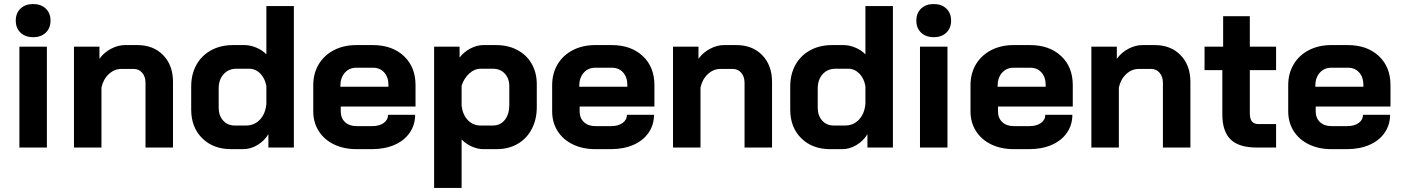

<svg xmlns="http://www.w3.org/2000/svg" viewBox="-20 -730 6934 950"><path d="M58 -628Q58 -665 81.5 -687.5Q105 -710 144 -710Q183 -710 206.5 -687.5Q230 -665 230 -628Q230 -591 206.5 -568.5Q183 -546 144 -546Q105 -546 81.5 -568.5Q58 -591 58 -628ZM76 -499H212V0H76Z M346 -499H472V-439Q494 -470 529 -488.5Q564 -507 599 -507H659Q739 -507 787.5 -457Q836 -407 836 -325V0H700V-320Q700 -351 683.5 -370Q667 -389 641 -389H581Q546 -389 518.5 -363.5Q491 -338 482 -297V0H346Z M926 -188V-302Q926 -363 952 -409.5Q978 -456 1025 -481.5Q1072 -507 1134 -507H1189Q1218 -507 1248 -494.5Q1278 -482 1298 -461V-700H1434V0H1308V-66Q1288 -33 1254 -12.5Q1220 8 1183 8H1124Q1035 8 980.5 -46Q926 -100 926 -188ZM1198 -109Q1239 -109 1266.5 -138.5Q1294 -168 1298 -217V-304Q1291 -343 1267.5 -366.5Q1244 -390 1212 -390H1151Q1111 -390 1086.5 -363Q1062 -336 1062 -292V-198Q1062 -158 1084 -133.5Q1106 -109 1141 -109Z M1530 -179V-308Q1530 -367 1557 -412Q1584 -457 1632.5 -482Q1681 -507 1744 -507H1824Q1920 -507 1978 -453Q2036 -399 2036 -309V-203H1666V-179Q1666 -146 1687 -126Q1708 -106 1744 -106H1822Q1857 -106 1878.5 -121.5Q1900 -137 1900 -162H2034Q2034 -112 2007 -73Q1980 -34 1931.5 -13Q1883 8 1820 8H1744Q1681 8 1632.5 -15.5Q1584 -39 1557 -81.5Q1530 -124 1530 -179ZM1902 -301V-309Q1902 -348 1881 -371.5Q1860 -395 1825 -395H1744Q1708 -395 1686 -370Q1664 -345 1664 -304V-301Z M2128 -499H2254V-445Q2275 -473 2307.5 -490Q2340 -507 2371 -507H2434Q2494 -507 2540 -482.5Q2586 -458 2611 -414Q2636 -370 2636 -313V-201Q2636 -139 2611 -91.5Q2586 -44 2541 -18Q2496 8 2437 8H2372Q2344 8 2314.5 -5Q2285 -18 2264 -40V200H2128ZM2419 -109Q2456 -109 2478 -137Q2500 -165 2500 -211V-303Q2500 -342 2477.5 -366Q2455 -390 2418 -390H2357Q2328 -390 2302 -366.5Q2276 -343 2264 -306V-207Q2269 -163 2294.5 -136Q2320 -109 2357 -109Z M2712 -179V-308Q2712 -367 2739 -412Q2766 -457 2814.5 -482Q2863 -507 2926 -507H3006Q3102 -507 3160 -453Q3218 -399 3218 -309V-203H2848V-179Q2848 -146 2869 -126Q2890 -106 2926 -106H3004Q3039 -106 3060.5 -121.5Q3082 -137 3082 -162H3216Q3216 -112 3189 -73Q3162 -34 3113.5 -13Q3065 8 3002 8H2926Q2863 8 2814.5 -15.5Q2766 -39 2739 -81.5Q2712 -124 2712 -179ZM3084 -301V-309Q3084 -348 3063 -371.5Q3042 -395 3007 -395H2926Q2890 -395 2868 -370Q2846 -345 2846 -304V-301Z M3310 -499H3436V-439Q3458 -470 3493 -488.5Q3528 -507 3563 -507H3623Q3703 -507 3751.5 -457Q3800 -407 3800 -325V0H3664V-320Q3664 -351 3647.5 -370Q3631 -389 3605 -389H3545Q3510 -389 3482.5 -363.5Q3455 -338 3446 -297V0H3310Z M3890 -188V-302Q3890 -363 3916 -409.5Q3942 -456 3989 -481.5Q4036 -507 4098 -507H4153Q4182 -507 4212 -494.5Q4242 -482 4262 -461V-700H4398V0H4272V-66Q4252 -33 4218 -12.5Q4184 8 4147 8H4088Q3999 8 3944.5 -46Q3890 -100 3890 -188ZM4162 -109Q4203 -109 4230.5 -138.5Q4258 -168 4262 -217V-304Q4255 -343 4231.5 -366.5Q4208 -390 4176 -390H4115Q4075 -390 4050.5 -363Q4026 -336 4026 -292V-198Q4026 -158 4048 -133.5Q4070 -109 4105 -109Z M4514 -628Q4514 -665 4537.5 -687.5Q4561 -710 4600 -710Q4639 -710 4662.5 -687.5Q4686 -665 4686 -628Q4686 -591 4662.5 -568.5Q4639 -546 4600 -546Q4561 -546 4537.5 -568.5Q4514 -591 4514 -628ZM4532 -499H4668V0H4532Z M4782 -179V-308Q4782 -367 4809 -412Q4836 -457 4884.5 -482Q4933 -507 4996 -507H5076Q5172 -507 5230 -453Q5288 -399 5288 -309V-203H4918V-179Q4918 -146 4939 -126Q4960 -106 4996 -106H5074Q5109 -106 5130.5 -121.5Q5152 -137 5152 -162H5286Q5286 -112 5259 -73Q5232 -34 5183.5 -13Q5135 8 5072 8H4996Q4933 8 4884.5 -15.5Q4836 -39 4809 -81.5Q4782 -124 4782 -179ZM5154 -301V-309Q5154 -348 5133 -371.5Q5112 -395 5077 -395H4996Q4960 -395 4938 -370Q4916 -345 4916 -304V-301Z M5380 -499H5506V-439Q5528 -470 5563 -488.5Q5598 -507 5633 -507H5693Q5773 -507 5821.5 -457Q5870 -407 5870 -325V0H5734V-320Q5734 -351 5717.5 -370Q5701 -389 5675 -389H5615Q5580 -389 5552.5 -363.5Q5525 -338 5516 -297V0H5380Z M6028 -164V-383H5940V-499H6032V-650H6164V-499H6294V-383H6164V-170Q6164 -142 6174.5 -129Q6185 -116 6208 -116H6294V0H6198Q6110 0 6069 -40Q6028 -80 6028 -164Z M6354 -179V-308Q6354 -367 6381 -412Q6408 -457 6456.5 -482Q6505 -507 6568 -507H6648Q6744 -507 6802 -453Q6860 -399 6860 -309V-203H6490V-179Q6490 -146 6511 -126Q6532 -106 6568 -106H6646Q6681 -106 6702.5 -121.5Q6724 -137 6724 -162H6858Q6858 -112 6831 -73Q6804 -34 6755.5 -13Q6707 8 6644 8H6568Q6505 8 6456.5 -15.5Q6408 -39 6381 -81.5Q6354 -124 6354 -179ZM6726 -301V-309Q6726 -348 6705 -371.5Q6684 -395 6649 -395H6568Q6532 -395 6510 -370Q6488 -345 6488 -304V-301Z"/></svg>

Font: Bai Jamjuree
Style: Bold
Weight: 700
Designer: Katatrad Aksorn Co.,Ltd.
Foundry: Cadson Demak Co.,Ltd.
Version: Version 1.000; ttfautohint (v1.6)